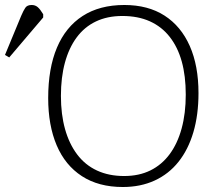

<svg xmlns="http://www.w3.org/2000/svg" viewBox="-128 -735 880 769"><path d="M364 14Q267 14 200 -29.5Q133 -73 99 -153Q65 -233 65 -342Q65 -461 100 -544Q135 -627 203 -671Q271 -715 370 -715Q465 -715 531 -672.5Q597 -630 632 -551Q667 -472 667 -362Q667 -275 646.5 -205.5Q626 -136 587 -87Q548 -38 491.5 -12Q435 14 364 14ZM369 -30Q429 -30 474.5 -52.5Q520 -75 551.5 -117.5Q583 -160 599.5 -220.5Q616 -281 616 -356Q616 -431 600 -488.5Q584 -546 552 -587Q520 -628 472.5 -649.5Q425 -671 362 -671Q302 -671 256 -649Q210 -627 179 -585Q148 -543 132 -484Q116 -425 116 -351Q116 -277 132.5 -218Q149 -159 181 -116.5Q213 -74 260.5 -52Q308 -30 369 -30ZM-91 -505 -108 -515 -43 -672Q-34 -693 -26.5 -704Q-19 -715 -1 -715Q13 -715 23 -706.5Q33 -698 45 -678V-665Z"/></svg>

Font: Literata ExtraLight
Style: Regular
Weight: 250
Designer: Latin by Veronika Burian and Jose Scaglione. Greek by Irene Vlachou. Cyrillic by Vera Evstafieva.
Foundry: TypeTogether
Version: Version 3.103;gftools[0.9.29]